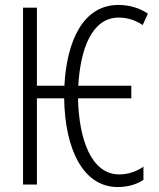

<svg xmlns="http://www.w3.org/2000/svg" viewBox="-20 -745 641 775"><path d="M455 10C494 10 531 0 559 -19V-72C534 -55 501 -41 461 -41C347 -41 298 -187 295 -348H510V-399H296C304 -541 348 -674 459 -674C492 -674 524 -665 556 -644L577 -690C541 -714 500 -725 458 -725C314 -725 249 -577 240 -399H129V-714H73V0H129V-348H239C242 -142 316 10 455 10Z"/></svg>

Font: Noto Sans Display Condensed Light
Style: Regular
Weight: 300
Width: 3
Designer: Monotype Design Team
Foundry: Monotype Imaging Inc.
Version: Version 1.900